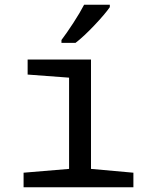

<svg xmlns="http://www.w3.org/2000/svg" viewBox="-20 -786 640 806"><path d="M79 -61 270 -77V-460L96 -473V-536H362V-77L540 -61V0H79ZM238 -618Q260 -647 288 -690Q316 -733 333 -766H441V-756Q421 -727 376 -679.5Q331 -632 297 -606H238Z"/></svg>

Font: Noto Sans Mono UI
Style: Regular
Weight: 400
Monospace: yes
Designer: Monotype Design team
Foundry: Monotype Imaging Inc.
Version: Version 1.000